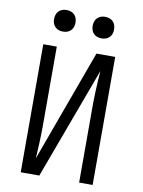

<svg xmlns="http://www.w3.org/2000/svg" viewBox="-100 -1010 801 1078"><g transform="rotate(10 300.0 -471.0)"><path d="M95 0V-730H172V-280Q172 -230 169.5 -176Q167 -122 165 -92L398 -730H505V0H428V-450Q428 -479 429.5 -514Q431 -549 433 -582Q435 -615 437 -638L201 0ZM411 -819Q383 -819 366.5 -835.5Q350 -852 350 -880Q350 -909 366.5 -925.5Q383 -942 411 -942Q439 -942 455.5 -925.5Q472 -909 472 -880Q472 -852 455.5 -835.5Q439 -819 411 -819ZM191 -819Q163 -819 146.5 -835.5Q130 -852 130 -880Q130 -909 146.5 -925.5Q163 -942 191 -942Q219 -942 235.5 -925.5Q252 -909 252 -880Q252 -852 235.5 -835.5Q219 -819 191 -819Z"/></g></svg>

Font: Pitagon Sans Mono Light
Style: Regular
Weight: 300
Monospace: yes
Designer: Travis Tran
Foundry: Pitagon
Version: Version 1.001; ttfautohint (v1.8.4.7-5d5b);gftools[0.9.26]